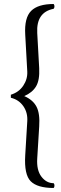

<svg xmlns="http://www.w3.org/2000/svg" viewBox="-20 -727 307 959"><path d="M166 -562 175.8 -386.2Q178.7 -326.2 159.9 -295.2Q141.1 -264.2 101.1 -247.1Q145 -228 162.6 -193.6Q180.2 -159.2 175.8 -95.2L166 64Q162.1 123 187 155.5Q211.9 188 248 188Q252 191.9 252 200Q252 208 248 211.9Q167 211.9 133.5 178.5Q100.1 145 106 48.8L116.2 -121.1Q119.1 -164.1 96.7 -196.5Q74.2 -229 34.2 -238.8V-253.9Q74.2 -266.1 96.2 -299.1Q118.2 -332 116.2 -370.1L106 -554.2Q101.1 -638.2 135.5 -672.6Q169.9 -707 248 -707Q252 -702.1 252 -695.1Q252 -688 248 -683.1Q160.2 -666 166 -562Z"/></svg>

Font: Linux Libertine Display
Style: Regular
Weight: 400
Designer: Philipp H. Poll
Foundry: Philipp H. Poll
Version: Version 5.0.9